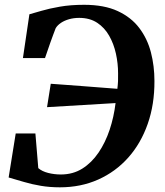

<svg xmlns="http://www.w3.org/2000/svg" viewBox="-20 -772 686 800"><path d="M229.5 8.5Q187 8.5 150 2.2Q113 -4 80 -13.8Q47 -23.5 16 -32.5L45.5 -216H127.5L139.5 -71.5Q155 -58 180.5 -51.5Q206 -45 233.5 -45Q284 -45 323 -69.5Q362 -94 390.5 -136Q419 -178 436.8 -231.2Q454.5 -284.5 461.5 -342.5L176 -325.5L191.5 -423Q213.5 -421.5 245.8 -419Q278 -416.5 316 -413.8Q354 -411 393.5 -407.8Q433 -404.5 469 -402Q471 -417.5 471.8 -434Q472.5 -450.5 472 -466.5Q472 -507.5 463 -548.5Q454 -589.5 434.8 -623.2Q415.5 -657 384.8 -677.2Q354 -697.5 310 -697.5Q287.5 -697.5 268 -692Q248.5 -686.5 234 -676.8Q219.5 -667 212 -654.5Q207 -641.5 201.2 -626Q195.5 -610.5 189.5 -593.8Q183.5 -577 178 -560.5Q172.5 -544 167.5 -530H75.5L102.5 -712.5Q121 -717.5 153 -727Q185 -736.5 229.5 -744.2Q274 -752 330.5 -752Q414 -752 470.2 -726Q526.5 -700 560.2 -655.5Q594 -611 608.8 -554Q623.5 -497 623.5 -434.5Q624 -337 595.5 -255.8Q567 -174.5 514.5 -115.5Q462 -56.5 389.5 -24Q317 8.5 229.5 8.5Z"/></svg>

Font: Merriweather 48pt
Style: Bold Italic
Weight: 700
Italic angle: -7.8°
Version: Version 2.101